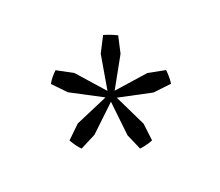

<svg xmlns="http://www.w3.org/2000/svg" viewBox="-60 -758 484 423"><g transform="rotate(-20 182.5 -546.5)"><path d="M205 -415 189 -452 180 -534 121 -478 84 -459Q74 -469 65 -485L95 -514L172 -547L98 -586L69 -616Q77 -630 89 -641L126 -621L181 -559L195 -641L214 -678Q229 -674 245 -666L236 -626L196 -554L277 -566L318 -558Q320 -542 318 -526L275 -521L195 -538L231 -464L236 -423Q229 -420 221 -418Q213 -416 205 -415Z"/></g></svg>

Font: Piazzolla SC Light
Style: Regular
Weight: 300
Designer: Juan Pablo del Peral
Foundry: Huerta Tipografica
Version: Version 1.330